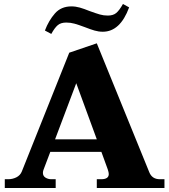

<svg xmlns="http://www.w3.org/2000/svg" viewBox="-20 -942 848 962"><path d="M237 -772 205 -789Q224 -839 255 -874.5Q286 -910 338 -910Q359 -910 380 -904Q401 -898 428 -887Q461 -875 480 -869.5Q499 -864 520 -864Q547 -864 562.5 -877Q578 -890 596 -922L627 -905Q582 -783 495 -783Q474 -783 453.5 -789Q433 -795 405 -806Q373 -818 353 -823.5Q333 -829 312 -829Q285 -829 269.5 -816Q254 -803 237 -772ZM804 -44V0H465V-44H487Q525 -44 525 -70Q525 -78 520 -93L488 -181H232L199 -94Q195 -85 195 -76Q195 -60 208 -52Q221 -44 237 -44H259V0H4V-44H21Q43 -44 62 -53.5Q81 -63 89 -82L327 -678L465 -725L728 -79Q742 -44 781 -44ZM465 -244 362 -525 256 -244Z"/></svg>

Font: Taviraj
Style: Bold
Weight: 700
Designer: Katatrad Team
Foundry: CadsonDemak
Version: Version 1.001